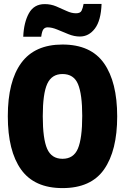

<svg xmlns="http://www.w3.org/2000/svg" viewBox="-20 -953 640 983"><path d="M300 10Q156 10 88 -85Q20 -180 20 -358Q20 -537 89 -631Q158 -725 300 -725Q445 -725 512.5 -629Q580 -533 580 -357Q580 -182 513 -86Q446 10 300 10ZM300 -140Q357 -140 379 -192.5Q401 -245 401 -360Q401 -470 379.5 -522Q358 -574 300 -574Q245 -574 222 -524Q199 -474 199 -358Q199 -242 221.5 -191Q244 -140 300 -140ZM99 -765Q102 -838 128 -885Q154 -932 209 -932Q240 -932 267.5 -920.5Q295 -909 320.5 -897Q346 -885 369 -885Q391 -885 397.5 -898Q404 -911 408 -933H500Q497 -848 466 -807Q435 -766 389 -766Q360 -766 330.5 -778Q301 -790 273.5 -801.5Q246 -813 224 -813Q211 -813 203 -804Q195 -795 191 -765Z"/></svg>

Font: Noto Sans Mono Black
Style: Regular
Weight: 900
Designer: Monotype Design Team
Foundry: Monotype Imaging Inc.
Version: Version 2.014